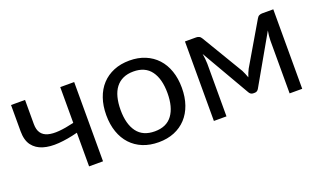

<svg xmlns="http://www.w3.org/2000/svg" viewBox="-61 -830 1910 1153"><g transform="rotate(-20 894.0 -253.0)"><path d="M444 -506.5V0H355V-215Q290 -198 232.8 -193.8Q175.5 -189.5 132.8 -202.5Q90 -215.5 65.2 -248.2Q40.5 -281 40.5 -339V-506.5H130V-352.5Q130 -316 144.8 -295Q159.5 -274 188 -266Q216.5 -258 258.5 -261.5Q300.5 -265 355 -278V-506.5Z M799 -514.5Q854.5 -514.5 899 -496Q943.5 -477.5 975 -443.5Q1006.5 -409.5 1023.2 -361.2Q1040 -313 1040 -253.5Q1040 -193.5 1023.2 -145.5Q1006.5 -97.5 975 -63.5Q943.5 -29.5 899 -11.2Q854.5 7 799 7Q743 7 698.2 -11.2Q653.5 -29.5 622 -63.5Q590.5 -97.5 573.8 -145.5Q557 -193.5 557 -253.5Q557 -313 573.8 -361.2Q590.5 -409.5 622 -443.5Q653.5 -477.5 698.2 -496Q743 -514.5 799 -514.5ZM799 -62.5Q874 -62.5 911 -112.8Q948 -163 948 -253Q948 -343.5 911 -394Q874 -444.5 799 -444.5Q761 -444.5 732.8 -431.5Q704.5 -418.5 685.8 -394Q667 -369.5 657.8 -333.8Q648.5 -298 648.5 -253Q648.5 -163 685.8 -112.8Q723 -62.5 799 -62.5Z M1717 -508V0H1636.5V-336.5Q1636.5 -350.5 1638.2 -367.8Q1640 -385 1643 -400L1467 -91.5Q1463 -84 1456.5 -79.5Q1450 -75 1441.5 -75H1431.5Q1423 -75 1416.2 -79.5Q1409.5 -84 1405.5 -91.5L1226.5 -401Q1229 -386 1231 -368.2Q1233 -350.5 1233 -336.5V0H1152.5V-508H1224Q1233.5 -508 1242.5 -503.8Q1251.5 -499.5 1258 -488L1416 -224Q1427.5 -201 1436.5 -175.5Q1445 -202 1456.5 -224L1611.5 -488Q1618 -500 1627 -504Q1636 -508 1645.5 -508Z"/></g></svg>

Font: Lato 2
Style: Regular
Weight: 400
Designer: Lukasz Dziedzic with Adam Twardoch and Botio Nikoltchev
Foundry: tyPoland Lukasz Dziedzic
Version: Version 2.015; 2015-08-06; http://www.latofonts.com/